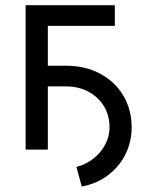

<svg xmlns="http://www.w3.org/2000/svg" viewBox="-20 -565 580 725"><path d="M110.8 -238.8V-316.9H228.5Q301.3 -316.9 357.4 -287.1Q413.6 -257.3 445.3 -204.6Q477.1 -151.9 477.1 -84Q477.1 -28.3 453.1 18.8Q429.2 65.9 386.5 97.7Q343.8 129.4 288.6 139.2L268.6 65.4Q305.2 55.7 333.3 33.4Q361.3 11.2 377.4 -19.3Q393.6 -49.8 393.6 -84Q393.6 -129.4 372.3 -164.1Q351.1 -198.7 314 -218.8Q276.9 -238.8 228.5 -238.8ZM413.6 -545.4V-467.3H160.6V0H76.7V-545.4Z"/></svg>

Font: Sahel VF Regular
Style: Regular
Weight: 400
Foundry: Saber Rastikerdar (saber.rastikerdar@gmail.com)
Version: Version 3.4.0